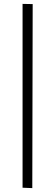

<svg xmlns="http://www.w3.org/2000/svg" viewBox="-20 -801 269 987"><path d="M96 164V-781L148 -780L146 166Z"/></svg>

Font: Ekushey Lal Sabuj Normal
Style: Regular
Weight: 400
Designer: Al Mamun Sumon
Foundry: Al Mamun Sumon
Version: Version 1.0